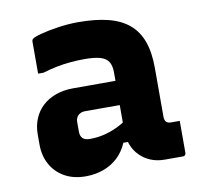

<svg xmlns="http://www.w3.org/2000/svg" viewBox="-67 -621 734 702"><g transform="rotate(-10 300.0 -270.0)"><path d="M514 -337Q514 -314 514 -291.5Q514 -269 514 -246Q514 -223 514 -200Q514 -177 514 -155Q514 -149 515.5 -144Q517 -139 520 -136Q523 -133 527.5 -131.5Q532 -130 539 -130Q542 -130 544.5 -130Q547 -130 550 -130H570Q570 -100 570 -70.5Q570 -41 570 -11Q570 -6 567 -3Q564 0 559 0Q554 0 531.5 0Q509 0 492 0Q463 0 440 -9.5Q417 -19 399.5 -36.5Q382 -54 373 -78Q364 -102 364 -131Q364 -161 364 -191Q364 -221 364 -251Q364 -268 364 -283.5Q364 -299 364 -315Q364 -331 364 -347Q364 -372 354.5 -386.5Q345 -401 323.5 -407Q302 -413 267 -413Q239 -413 212.5 -410.5Q186 -408 161 -403Q136 -398 110 -390H90Q90 -419 90 -449.5Q90 -480 90 -508Q90 -512 91 -514.5Q92 -517 93 -518Q99 -524 127 -531.5Q155 -539 193 -544.5Q231 -550 267 -550Q332 -550 378.5 -538Q425 -526 455 -500.5Q485 -475 499.5 -434.5Q514 -394 514 -337ZM200 -155Q200 -139 208.5 -130.5Q217 -122 236 -122Q261 -122 285.5 -127.5Q310 -133 334 -144Q358 -155 382 -172V-87H353Q340 -56 317.5 -34.5Q295 -13 264 -1.5Q233 10 197 10Q152 10 119 -8.5Q86 -27 68 -59.5Q50 -92 50 -134V-171Q50 -203 61 -229.5Q72 -256 92.5 -275Q113 -294 142 -304.5Q171 -315 207 -315Q242 -315 275.5 -315Q309 -315 339 -315Q369 -315 395 -315Q404 -315 408.5 -297.5Q413 -280 414 -259Q415 -238 415 -225Q385 -225 355.5 -225Q326 -225 296 -225Q266 -225 236 -225Q227 -225 220.5 -222.5Q214 -220 209 -215Q205 -211 202.5 -205Q200 -199 200 -192Z"/></g></svg>

Font: Recursive Monospace ExtraBold
Style: Regular
Weight: 800
Version: Version 1.047